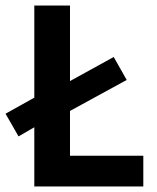

<svg xmlns="http://www.w3.org/2000/svg" viewBox="-35 -674 568 694"><path d="M32 -181 89 -214V0H483V-111H218V-273L423 -385L376 -468L218 -381V-654H89V-321L-15 -263Z"/></svg>

Font: Source Sans Pro SemBd
Style: Regular
Weight: 700
Designer: Paul D. Hunt
Foundry: Adobe Systems Incorporated
Version: Version 2.020;PS 2.0;hotconv 1.0.86;makeotf.lib2.5.63406